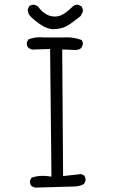

<svg xmlns="http://www.w3.org/2000/svg" viewBox="-20 -832 540 838"><path d="M101.1 -790Q101.1 -771.5 115.7 -757.8Q135.3 -738.8 159.7 -723.1Q182.1 -708 208 -704.6Q234.9 -704.6 257.3 -711.9Q266.6 -714.8 284.7 -726.6Q302.7 -738.3 332 -762.2L341.3 -780.8Q341.8 -782.2 341.8 -783.2Q341.8 -795.4 335.9 -804.2L321.8 -811Q320.3 -811.5 319.3 -811.5Q306.6 -811.5 298.8 -804.7Q260.3 -767.1 235.8 -761.7Q227.5 -759.8 221.2 -759.8Q214.8 -759.8 210.4 -760.3Q173.8 -764.6 145.5 -804.2L131.3 -811Q129.9 -811.5 128.9 -811.5Q116.7 -811.5 107.9 -805.7L101.1 -791.5Q101.1 -790.5 101.1 -790ZM353.5 -44.9Q353.5 -57.1 347.7 -65.9L334.5 -72.3L255.4 -63.5L251.5 -616.2L310.1 -613.8Q323.2 -613.8 334.5 -622.1L341.3 -636.2Q341.8 -637.7 341.8 -639.9Q341.8 -642.1 341.3 -645Q340.3 -651.9 336.4 -657.2Q306.6 -668.9 272.5 -668.9Q264.2 -668.9 255.4 -668.5H171.4Q162.6 -669.4 156.7 -669.4Q150.9 -669.4 142.8 -668.9Q134.8 -668.5 124 -666Q113.3 -663.6 103.5 -659.7L97.2 -647Q96.7 -645.5 96.7 -644.5Q96.7 -632.3 103 -624.5Q111.3 -617.2 121.6 -615.7L198.7 -618.2L204.6 -61L189.9 -63Q177.7 -64.5 166.5 -64.5Q139.6 -64.5 117.2 -56.2L110.8 -43.5Q110.4 -42 110.4 -39.6Q110.4 -37.1 111.3 -33.7Q112.3 -26.9 116.7 -21Q125 -14.6 135.3 -13.2L306.2 -18.1Q329.1 -19 346.2 -28.8L353 -42.5Q353.5 -43.9 353.5 -44.9Z"/></svg>

Font: NaikaiFont
Style: ExtraLight
Weight: 200
Version: Version 1.89